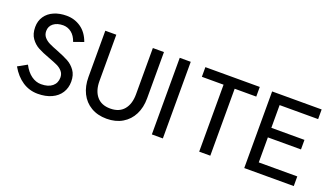

<svg xmlns="http://www.w3.org/2000/svg" viewBox="-68 -1230 2997 1738"><g transform="rotate(20 1430.0 -361.0)"><path d="M334 -76Q403 -76 441 -107.5Q479 -139 479 -192Q479 -227 458.5 -251Q438 -275 407.5 -289.5Q377 -304 323 -324Q254 -349 211 -372Q168 -395 138 -437Q108 -479 108 -545Q108 -604 138 -648Q168 -692 221 -715Q274 -738 342 -738Q419 -738 480.5 -695.5Q542 -653 572 -569L477 -535Q458 -590 423 -617.5Q388 -645 344 -646Q285 -646 249.5 -618.5Q214 -591 214 -545Q214 -510 234.5 -486Q255 -462 286.5 -446.5Q318 -431 371 -411Q440 -384 482 -361Q524 -338 554 -296.5Q584 -255 584 -191Q584 -130 554 -83Q524 -36 467.5 -10Q411 16 335 16Q254 16 188 -27.5Q122 -71 75 -153L163 -202Q195 -140 239.5 -108Q284 -76 334 -76Z M716 -284V-730H822V-284Q822 -191 867 -137Q912 -83 998 -83Q1084 -83 1129 -137Q1174 -191 1174 -284V-730H1281V-284Q1281 -196 1247 -128.5Q1213 -61 1149 -23Q1085 15 998 15Q911 15 847 -23Q783 -61 749.5 -128.5Q716 -196 716 -284Z M1539 -730V8H1433V-730Z M2204 -637H1996V8H1889V-637H1680V-730H2204Z M2800 -637H2429V-418H2748V-326H2429V-85H2800V8H2323V-730H2800Z"/></g></svg>

Font: SUITE
Style: Bold
Weight: 700
Designer: Sun
Foundry: Sun
Version: Version 2.040